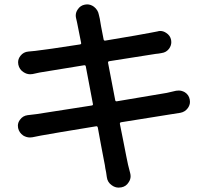

<svg xmlns="http://www.w3.org/2000/svg" viewBox="-20 -812 947 875"><path d="M782.2 -398.4Q788.1 -399.4 794.9 -399.4Q808.6 -399.4 822.3 -391.6Q840.8 -379.9 844.7 -358.4Q845.7 -353.5 845.7 -347.7Q845.7 -333 835.9 -319.3Q823.2 -301.8 801.8 -297.9Q768.6 -293 757.8 -291Q682.6 -279.3 532.2 -254.9Q525.4 -253.9 526.4 -247.1Q533.2 -212.9 542 -168.9Q550.8 -125 555.7 -99.1Q560.5 -73.2 563.5 -61.5Q568.4 -41 573.2 -23.4Q575.2 -15.6 575.2 -8.8Q575.2 5.9 566.4 18.6Q554.7 38.1 532.2 42H531.2Q525.4 43 520.5 43Q503.9 43 489.3 32.2Q469.7 18.6 466.8 -4.9Q463.9 -28.3 460 -44.9Q459 -55.7 453.6 -81.5Q448.2 -107.4 440.4 -150.9Q432.6 -194.3 425.8 -230.5Q423.8 -238.3 417 -236.3Q225.6 -205.1 167 -194.3Q144.5 -190.4 127.9 -186.5Q122.1 -185.5 116.2 -185.5Q100.6 -185.5 85.9 -194.3Q67.4 -207 62.5 -228.5Q61.5 -234.4 61.5 -239.3Q61.5 -253.9 71.3 -266.6Q84 -284.2 105.5 -287.1Q127 -289.1 146.5 -292Q198.2 -299.8 397.5 -331.1Q405.3 -332 403.3 -338.9L371.1 -508.8Q370.1 -515.6 363.3 -514.6Q247.1 -496.1 160.2 -481.4Q144.5 -478.5 128.9 -474.6Q123 -473.6 117.2 -473.6Q101.6 -473.6 86.9 -483.4Q68.4 -495.1 63.5 -517.6Q62.5 -523.4 62.5 -528.3Q62.5 -543.9 73.2 -557.6Q86.9 -575.2 109.4 -577.1Q125 -578.1 140.6 -580.1Q192.4 -585.9 343.8 -609.4Q351.6 -610.4 349.6 -617.2Q332 -708 331.1 -710Q329.1 -719.7 327.1 -727.5Q325.2 -734.4 325.2 -741.2Q325.2 -755.9 334 -768.6Q345.7 -787.1 367.2 -791Q372.1 -792 377 -792Q393.6 -792 408.2 -781.2Q426.8 -766.6 430.7 -744.1Q432.6 -734.4 434.6 -727.5Q437.5 -706.1 452.1 -632.8Q453.1 -626 460 -627Q629.9 -655.3 668 -663.1Q683.6 -666 698.2 -668.9Q704.1 -670.9 710 -670.9Q724.6 -670.9 737.3 -662.1Q755.9 -650.4 759.8 -629.9Q760.7 -625 760.7 -620.1Q760.7 -604.5 751 -590.8Q738.3 -573.2 716.8 -570.3Q711.9 -569.3 703.1 -567.9Q694.3 -566.4 689.5 -566.4Q661.1 -561.5 478.5 -533.2Q470.7 -532.2 472.7 -524.4L504.9 -356.4Q505.9 -348.6 513.7 -350.6Q678.7 -377.9 740.2 -388.7Q768.6 -395.5 782.2 -398.4Z"/></svg>

Font: Gen Jyuu Gothic P Medium
Style: Regular
Weight: 500
Designer: [Source Han Sans]
Ryoko NISHIZUKA  (kana & ideographs); Paul D. Hunt (Latin, Greek & Cyrillic); Wenlong ZHANG  (bopomofo
Version: Version 1.002.20150607